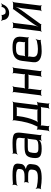

<svg xmlns="http://www.w3.org/2000/svg" viewBox="1202 -1932 876 3319"><g transform="rotate(-90 1639.5 -273.0)"><path d="M464 -346 469 -385C478 -454 443 -477 382 -487C355 -492 319 -494 271 -494C220 -494 172 -492 127 -487C119 -486 105 -491 101 -495L97 -492C102 -488 106 -476 105 -467L102 -443C101 -432 92 -415 86 -409L89 -406C95 -413 110 -422 121 -423C163 -429 211 -432 264 -432C344 -432 382 -415 378 -380L374 -350C367 -291 300 -286 241 -286H173C164 -286 150 -292 145 -297L143 -295C148 -290 152 -275 151 -266L148 -244C147 -235 139 -220 133 -215L135 -213C141 -218 157 -224 166 -224H251C309 -224 374 -220 367 -162L363 -131C354 -61 290 -56 221 -56C179 -56 129 -62 70 -73C57 -75 41 -86 35 -94L31 -91C37 -84 43 -67 42 -53L38 -24C37 -17 31 -5 26 -1L29 2C33 -2 44 -6 51 -5C112 5 167 10 213 10C332 10 442 -5 456 -124L462 -174C468 -218 443 -248 390 -261C382 -263 373 -267 367 -266V-262C373 -263 385 -268 393 -271C428 -282 460 -307 464 -346Z M963 -20 1003 -342C1011 -404 1004 -445 982 -465C960 -484 909 -494 828 -494C780 -494 726 -492 668 -487C659 -486 644 -491 640 -495L637 -492C642 -488 646 -475 645 -467L642 -442C641 -430 632 -414 625 -408L628 -405C634 -411 651 -420 663 -422C716 -428 764 -431 807 -431C852 -431 882 -426 898 -417C913 -408 919 -390 916 -363L909 -306C907 -297 909 -280 914 -275L916 -277C912 -282 895 -286 886 -286H761C692 -286 645 -276 618 -256C592 -235 575 -198 569 -144C561 -82 569 -41 593 -21C615 0 660 10 727 10C804 10 851 -3 872 -30C874 -34 880 -38 881 -41L877 -42C877 -39 878 -31 877 -27L876 -20C875 -11 868 4 862 9L864 11C869 6 885 0 894 0H941C950 0 964 6 969 11L971 9C967 4 962 -11 963 -20ZM656 -141C666 -220 679 -230 760 -230H879C888 -230 906 -234 911 -239L910 -241C904 -236 898 -219 897 -210L883 -96C877 -45 801 -47 749 -47H731C660 -47 648 -71 656 -141Z M1382 -64H1226C1210 -64 1186 -58 1176 -51L1178 -48C1188 -55 1204 -78 1210 -93C1250 -180 1278 -281 1291 -395L1293 -408C1294 -413 1293 -425 1291 -428L1287 -425C1290 -422 1302 -420 1308 -420H1426C1435 -420 1452 -424 1458 -429L1456 -431C1450 -426 1444 -409 1443 -400L1404 -84C1403 -75 1405 -58 1410 -53L1412 -55C1407 -60 1391 -64 1382 -64ZM1218 -450C1199 -294 1165 -170 1117 -78C1114 -73 1108 -60 1110 -56L1114 -58C1112 -61 1101 -64 1096 -64H1083C1074 -64 1060 -70 1055 -75L1053 -73C1057 -68 1062 -53 1060 -44L1041 114C1040 123 1032 138 1026 143L1028 145C1034 140 1050 134 1059 134H1096C1105 134 1119 140 1123 145L1125 143C1121 138 1117 123 1118 114L1130 20C1131 11 1129 -6 1124 -11L1122 -9C1126 -4 1143 0 1152 0H1425C1434 0 1451 -4 1457 -9L1455 -11C1450 -6 1444 11 1443 20L1431 114C1430 123 1422 138 1416 143L1418 145C1424 140 1440 134 1449 134H1486C1495 134 1509 140 1513 145L1515 143C1511 138 1507 123 1508 114L1527 -44C1529 -53 1536 -68 1542 -73L1540 -75C1535 -70 1519 -64 1510 -64H1502C1493 -64 1475 -60 1470 -55L1472 -53C1477 -58 1483 -75 1484 -84L1531 -464C1532 -473 1540 -488 1546 -493L1544 -495C1538 -490 1522 -484 1513 -484H1239C1231 -484 1220 -490 1217 -494L1213 -491C1217 -487 1221 -475 1220 -467L1218 -450Z M2070 -20 2125 -464C2126 -473 2134 -488 2140 -493L2138 -495C2132 -490 2116 -484 2107 -484H2057C2048 -484 2034 -490 2030 -495L2028 -493C2032 -488 2036 -473 2035 -464L2015 -303C2014 -294 2016 -277 2020 -272L2023 -274C2018 -279 2002 -283 1993 -283H1795C1786 -283 1768 -279 1763 -274L1764 -272C1770 -277 1776 -294 1777 -303L1797 -464C1798 -473 1806 -488 1812 -493L1810 -495C1804 -490 1788 -484 1779 -484H1729C1720 -484 1706 -490 1702 -495L1700 -493C1704 -488 1708 -473 1707 -464L1652 -20C1651 -11 1644 4 1638 9L1640 11C1645 6 1661 0 1670 0H1720C1729 0 1743 6 1748 11L1750 9C1746 4 1741 -11 1742 -20L1764 -197C1765 -206 1763 -223 1759 -228L1757 -226C1761 -221 1778 -217 1787 -217H1985C1994 -217 2011 -221 2017 -226L2015 -228C2009 -223 2003 -206 2002 -197L1980 -20C1979 -11 1972 4 1966 9L1968 11C1973 6 1989 0 1998 0H2048C2057 0 2071 6 2076 11L2078 9C2074 4 2069 -11 2070 -20Z M2481 -494C2344 -494 2262 -458 2246 -329L2223 -138C2209 -28 2301 10 2415 10C2472 10 2531 4 2590 -7C2596 -8 2606 -5 2609 -2L2612 -5C2609 -8 2605 -20 2606 -26L2610 -53C2611 -66 2620 -85 2627 -93L2625 -95C2618 -88 2601 -76 2589 -73C2534 -61 2489 -55 2451 -55C2366 -55 2306 -72 2315 -149L2322 -202C2323 -211 2321 -228 2317 -233L2314 -231C2319 -226 2335 -222 2344 -222H2629C2638 -222 2653 -216 2657 -211L2659 -213C2655 -218 2651 -233 2652 -242L2662 -329C2678 -458 2614 -494 2481 -494ZM2471 -434C2543 -434 2584 -423 2576 -357L2569 -301C2568 -292 2570 -275 2574 -270L2576 -272C2572 -277 2556 -281 2547 -281H2352C2343 -281 2325 -277 2319 -272L2321 -270C2327 -275 2333 -292 2334 -301L2341 -357C2349 -425 2398 -434 2471 -434Z M3101 -612C3079 -612 3065 -617 3057 -626C3051 -634 3045 -647 3040 -665C3038 -670 3040 -681 3042 -685L3039 -687C3037 -683 3027 -679 3022 -679H2971C2960 -679 2944 -686 2938 -691L2934 -688C2941 -683 2949 -669 2951 -658C2956 -596 3005 -552 3073 -552C3141 -552 3199 -597 3221 -658C3224 -669 3237 -683 3244 -688L3242 -691C3234 -686 3216 -679 3205 -679H3196C3190 -679 3182 -684 3180 -687L3176 -685C3178 -681 3177 -670 3175 -665C3160 -633 3140 -612 3101 -612ZM2883 -10 3121 -338C3149 -378 3180 -433 3194 -467L3190 -468C3176 -434 3162 -374 3156 -328L3118 -20C3117 -11 3110 4 3104 9L3106 11C3111 6 3127 0 3136 0H3181C3190 0 3204 6 3209 11L3211 9C3207 4 3202 -11 3203 -20L3258 -464C3259 -473 3267 -488 3273 -493L3271 -495C3265 -490 3249 -484 3240 -484H3154C3151 -484 3144 -487 3143 -490L3140 -488C3141 -485 3139 -478 3136 -474L2900 -153C2871 -115 2840 -61 2827 -28L2830 -27C2844 -60 2858 -118 2864 -164L2901 -464C2902 -473 2910 -488 2916 -493L2914 -495C2908 -490 2892 -484 2883 -484H2838C2829 -484 2815 -490 2811 -495L2809 -493C2813 -488 2817 -473 2816 -464L2761 -20C2760 -11 2753 4 2747 9L2749 11C2754 6 2770 0 2779 0H2865C2868 0 2876 3 2876 6L2880 4C2879 1 2881 -7 2883 -10Z"/></g></svg>

Font: Gamestation Storm Oblique 
Style: Italic
Weight: 400
Designer: Jonas Hecksher
Foundry: Jonas Hecksher, Playtypeª, e-types AS
Version: Version 1.003